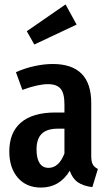

<svg xmlns="http://www.w3.org/2000/svg" viewBox="-20 -832 491 867"><path d="M422 -69 397 13Q356 8 331.5 -9Q307 -26 295 -61Q249 15 165 15Q99 15 60.5 -29.5Q22 -74 22 -148Q22 -234 75 -279Q128 -324 230 -324H271V-361Q271 -411 253.5 -431.5Q236 -452 197 -452Q151 -452 81 -426L52 -506Q92 -524 135.5 -533.5Q179 -543 218 -543Q392 -543 392 -367V-128Q392 -102 399 -89.5Q406 -77 422 -69ZM271 -139V-251H242Q192 -251 168.5 -228Q145 -205 145 -157Q145 -116 159 -95Q173 -74 199 -74Q246 -74 271 -139ZM326 -721 135 -631 101 -691 276 -812Z"/></svg>

Font: Fira Sans Compressed Medium
Style: Regular
Weight: 500
Width: 1
Designer: bBox Type GmbH & Carrois Corporate GbR & Edenspiekermann AG
Foundry: bBox Type GmbH & Carrois Corporate GbR & Edenspiekermann AG
Version: Version 4.301